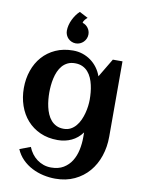

<svg xmlns="http://www.w3.org/2000/svg" viewBox="-113 -908 931 1244"><g transform="rotate(10 353.0 -286.0)"><path d="M636.7 -67.9Q636.7 -0.5 616.7 59.1Q596.7 118.7 558.6 163.3Q520.5 208 465.1 234.1Q409.7 260.3 338.9 260.3Q299.8 260.3 260 251.5Q220.2 242.7 184.8 224.4Q149.4 206.1 121.3 178Q93.3 149.9 77.1 111.8L148.4 85Q157.7 108.9 172.6 128.9Q187.5 148.9 207 163.3Q226.6 177.7 250 185.8Q273.4 193.8 299.3 193.8Q348.1 193.8 381.1 173.8Q414.1 153.8 434.1 121.6Q454.1 89.4 462.9 48.6Q471.7 7.8 471.7 -34.2V-67.4Q442.4 -27.3 401.1 -8.1Q359.9 11.2 310.5 11.2Q246.1 11.2 195.3 -11.7Q144.5 -34.7 109.4 -74.5Q74.2 -114.3 55.7 -168Q37.1 -221.7 37.1 -283.2Q37.1 -344.7 55.7 -398.4Q74.2 -452.1 109.4 -491.9Q144.5 -531.7 195.3 -554.7Q246.1 -577.6 310.5 -577.6Q343.3 -577.6 372.8 -567.9Q402.3 -558.1 427 -540.3Q451.7 -522.5 470.5 -497.3Q489.3 -472.2 500 -441.4L573.2 -564H636.7ZM470.7 -283.2Q470.7 -305.2 468.5 -329.6Q466.3 -354 460.9 -377.9Q455.6 -401.9 446 -423.6Q436.5 -445.3 421.6 -462.2Q406.7 -479 385.7 -488.8Q364.7 -498.5 336.9 -498.5Q309.1 -498.5 288.6 -488.5Q268.1 -478.5 253.4 -461.7Q238.8 -444.8 229.2 -422.9Q219.7 -400.9 214.4 -377Q209 -353 206.8 -328.9Q204.6 -304.7 204.6 -283.2Q204.6 -261.7 206.8 -237.3Q209 -212.9 214.4 -189Q219.7 -165 229.2 -143.1Q238.8 -121.1 253.4 -104.2Q268.1 -87.4 288.6 -77.4Q309.1 -67.4 336.9 -67.4Q362.3 -67.4 382.1 -77.9Q401.9 -88.4 416.7 -106Q431.6 -123.5 441.9 -146Q452.1 -168.5 458.5 -192.4Q464.8 -216.3 467.8 -240Q470.7 -263.7 470.7 -283.2ZM389.2 -697.3Q389.2 -682.6 383.5 -669.7Q377.9 -656.7 368.2 -647Q358.4 -637.2 345.5 -631.6Q332.5 -626 317.9 -626Q303.2 -626 290.3 -631.6Q277.3 -637.2 267.8 -646.7Q258.3 -656.2 252.7 -669.4Q247.1 -682.6 247.1 -697.3Q247.1 -714.8 251.7 -733.6Q256.3 -752.4 264.9 -770.3Q273.4 -788.1 284.7 -804Q295.9 -819.8 309.1 -831.5L365.2 -802.2Q356.9 -795.4 348.6 -785.6Q340.3 -775.9 338.9 -765.1Q361.3 -758.3 375.2 -739.5Q389.2 -720.7 389.2 -697.3Z"/></g></svg>

Font: Aclonica
Style: Regular
Weight: 400
Version: Version 1.001